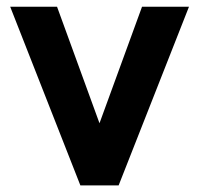

<svg xmlns="http://www.w3.org/2000/svg" viewBox="-20 -564 606 584"><path d="M11 -543.5H153.5L309.2 -116.2H256L412 -543.5H554.8L340.8 0H224.5Z"/></svg>

Font: Trafiko Sans Variable
Style: Regular
Weight: 400
Designer: Gumpita Rahayu / Trafiko
Foundry: Tokotype / Trafiko
Version: Version 0.001;FEAKit 1.0